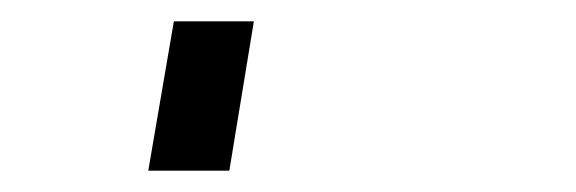

<svg xmlns="http://www.w3.org/2000/svg" viewBox="-20 60 540 180"><path d="M119 220 143 80H218L195 220Z"/></svg>

Font: Iosevka SS04 Oblique
Style: Regular
Weight: 400
Italic angle: -9°
Monospace: yes
Designer: Belleve Invis
Foundry: Belleve Invis
Version: Version 19.0.0; ttfautohint (v1.8.4)